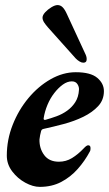

<svg xmlns="http://www.w3.org/2000/svg" viewBox="-20 -715 426 750"><path d="M305.3 -470.1Q298.5 -470.1 290.5 -475Q282.4 -479.9 275.8 -486.7L168.2 -607Q158.4 -618 152.2 -627.6Q146.1 -637.1 146.1 -646Q146.1 -655.7 156.4 -667Q166.8 -678.2 180.8 -686.7Q194.8 -695.2 204.8 -695.2Q216 -695.2 224.5 -686.8Q233 -678.5 241.2 -660.3L314.6 -501.6Q319.4 -491.3 318.4 -480.7Q317.4 -470.1 305.3 -470.1ZM135.5 15Q108.8 15 78.7 -1.4Q48.6 -17.8 27.6 -45.6Q6.6 -73.4 6.6 -107Q6.6 -169.3 29.6 -227.5Q52.5 -285.6 91 -331.8Q129.5 -378.1 177.8 -405.5Q226.1 -432.9 275.8 -432.9Q333.8 -432.9 359.8 -411Q385.9 -389.1 385.9 -359Q385.9 -324.7 363.5 -300.5Q341.2 -276.3 305.7 -258.9Q270.2 -241.6 228.9 -230.6Q187.6 -219.6 150.5 -211.6Q146.2 -210.6 143.9 -208.7Q141.6 -206.8 140.4 -202.4Q138.4 -195.2 136.7 -186.8Q135 -178.5 134.2 -170.2Q133.4 -135.2 152.6 -109.3Q171.9 -83.3 210.2 -83.3Q238 -83.3 261.3 -97.6Q284.7 -111.9 307.2 -135.6Q318.1 -147.5 324.4 -147.5Q333.6 -147.5 333.6 -136.6Q333.6 -134 333.2 -129.9Q332.8 -125.7 330.8 -122.9Q311.6 -86.6 283.7 -55.1Q255.9 -23.6 219.2 -4.3Q182.5 15 135.5 15ZM157.5 -246.9Q178.4 -252.7 200.8 -260.8Q223.2 -268.9 242.3 -282.6Q261.5 -296.3 274.2 -316.2Q286.9 -336 288.5 -364.4Q289.4 -375.7 282.4 -386.5Q275.4 -397.2 260.7 -397.2Q243 -397.2 225.5 -384.6Q207.9 -372 192.1 -351.6Q176.2 -331.2 165.4 -305.4Q154.6 -279.5 150.5 -252.9Q149.7 -245.3 157.5 -246.9Z"/></svg>

Font: EB Garamond
Style: Italic
Weight: 400
Italic angle: -17.2°
Designer: Georg Duffner and Octavio Pardo
Foundry: Georg Duffner
Version: Version 1.001